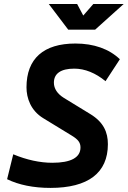

<svg xmlns="http://www.w3.org/2000/svg" viewBox="-20 -918 631 948"><path d="M229 9.8C415 9.8 512.7 -64 512.7 -206.1C512.7 -264.6 491.7 -314.5 426.3 -354.5L295.4 -434.6C263.2 -454.6 246.1 -480.5 246.1 -509.8C246.1 -555.2 280.8 -579.1 346.7 -579.1C398.9 -579.1 452.1 -557.6 501 -517.1L571.8 -625.5C519 -676.3 443.4 -703.1 352.5 -703.1C195.3 -703.1 110.8 -628.9 110.8 -486.8C110.8 -433.6 131.8 -372.1 193.4 -334.5L335 -248C365.2 -229.5 377.4 -214.4 377.4 -189.9C377.4 -140.1 330.1 -114.3 238.3 -114.3C177.7 -114.3 111.8 -128.4 45.4 -156.2L15.1 -33.2C72.8 -4.9 146 9.8 229 9.8ZM316.9 -771.5H449.7L590.8 -898.4H440.9L391.1 -841.3L360.8 -898.4H220.7Z"/></svg>

Font: Cascadia Mono PL
Style: Bold Italic
Weight: 700
Italic angle: -10°
Monospace: yes
Designer: Aaron Bell
Foundry: Saja Typeworks
Version: Version 2404.023